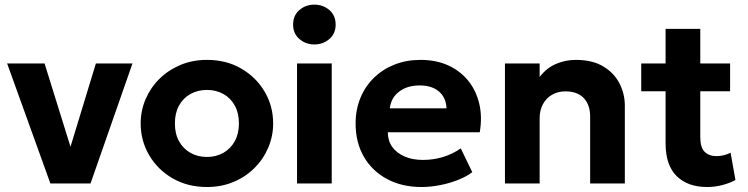

<svg xmlns="http://www.w3.org/2000/svg" viewBox="-20 -772 3148 808"><path d="M192 0 10 -505H167.5L285.5 -126H268L383.5 -505H537.5L361 0Z M851 15Q769.5 15 706.5 -21.5Q643.5 -58 607.8 -118.8Q572 -179.5 572 -252.5Q572 -306 592.5 -354.2Q613 -402.5 650.5 -439.8Q688 -477 739 -498.5Q790 -520 851 -520Q932.5 -520 995.2 -483.5Q1058 -447 1093.8 -386.2Q1129.5 -325.5 1129.5 -252.5Q1129.5 -199.5 1109 -151Q1088.5 -102.5 1051.2 -65.2Q1014 -28 963 -6.5Q912 15 851 15ZM851 -111.5Q889.5 -111.5 920 -128.8Q950.5 -146 968 -177.8Q985.5 -209.5 985.5 -252.5Q985.5 -296 968.2 -327.5Q951 -359 920.5 -376.2Q890 -393.5 851 -393.5Q812 -393.5 781.2 -376.2Q750.5 -359 733.2 -327.5Q716 -296 716 -252.5Q716 -209 733.5 -177.5Q751 -146 781.5 -128.8Q812 -111.5 851 -111.5Z M1230 0V-505H1376V0ZM1303 -585Q1266.5 -585 1240 -607.8Q1213.5 -630.5 1213.5 -668.5Q1213.5 -707 1240 -729.8Q1266.5 -752.5 1303 -752.5Q1339.5 -752.5 1366 -729.8Q1392.5 -707 1392.5 -668.5Q1392.5 -630.5 1366 -607.8Q1339.5 -585 1303 -585Z M1754 15Q1671.5 15 1609 -18.5Q1546.5 -52 1511.5 -112Q1476.5 -172 1476.5 -252.5Q1476.5 -311 1496.8 -360Q1517 -409 1553.8 -444.8Q1590.5 -480.5 1640.2 -500.2Q1690 -520 1749.5 -520Q1815 -520 1865.8 -497Q1916.5 -474 1950 -432.8Q1983.5 -391.5 1996.8 -336Q2010 -280.5 1999 -215.5H1612Q1612 -180.5 1630.2 -154.5Q1648.5 -128.5 1681.8 -113.8Q1715 -99 1759.5 -99Q1803.5 -99 1843.5 -111Q1883.5 -123 1919 -147.5L1967.5 -47.5Q1943.5 -29 1907.5 -14.8Q1871.5 -0.5 1831.2 7.2Q1791 15 1754 15ZM1620.5 -316H1859Q1857.5 -360.5 1827.8 -386.5Q1798 -412.5 1746 -412.5Q1694 -412.5 1659.8 -386.5Q1625.5 -360.5 1620.5 -316Z M2105 0V-505H2251V-448Q2280 -486 2319.8 -503Q2359.5 -520 2403 -520Q2473.5 -520 2519.2 -492.2Q2565 -464.5 2587.2 -420.5Q2609.5 -376.5 2609.5 -328V0H2463.5V-282.5Q2463.5 -330.5 2436.8 -359Q2410 -387.5 2359.5 -387.5Q2327.5 -387.5 2303 -373.2Q2278.5 -359 2264.8 -333.5Q2251 -308 2251 -274.5V0Z M2955.5 15Q2874.5 15 2827.8 -30.8Q2781 -76.5 2781 -169V-650.5H2927V-505H3052.5V-388H2927V-195.5Q2927 -151 2945.5 -133Q2964 -115 2995 -115Q3011 -115 3026.2 -118.8Q3041.5 -122.5 3054.5 -129.5L3075 -14.5Q3052.5 -2 3021.2 6.5Q2990 15 2955.5 15ZM2678.5 -388V-505H2795.5V-388Z"/></svg>

Font: Geologica SemiBold
Style: Regular
Weight: 600
Designer: Sindre Bremnes, Frode Helland
Foundry: Monokrom Skriftforlag AS
Version: Version 1.010;gftools[0.9.28]